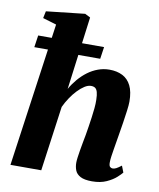

<svg xmlns="http://www.w3.org/2000/svg" viewBox="-90 -888 803 970"><g transform="rotate(10 311.0 -403.0)"><path d="M448 10.5Q409 10.5 388.5 -0.5Q368 -11.5 361 -29.5Q354 -47.5 354 -68.5Q354 -79.5 356.2 -96Q358.5 -112.5 361.8 -132.8Q365 -153 369.2 -174.5Q373.5 -196 377 -216Q380.5 -237 384.2 -260.5Q388 -284 391.2 -308.2Q394.5 -332.5 396.8 -355.5Q399 -378.5 398.5 -398Q398 -424 394 -438Q390 -452 382 -457.8Q374 -463.5 360.5 -463.5Q345 -463.5 327.8 -452.5Q310.5 -441.5 293 -423.2Q275.5 -405 259.8 -381.5Q244 -358 232.5 -333L186.5 0H28.5L132.5 -738L62.5 -759L70 -795L268 -817L295.5 -803L246.5 -428Q262 -455.5 282.5 -479.5Q303 -503.5 327.5 -521.8Q352 -540 380 -550.2Q408 -560.5 438.5 -560.5Q476.5 -560.5 505 -546.2Q533.5 -532 549.2 -500.8Q565 -469.5 565 -418.5Q565 -402 561 -371.5Q557 -341 551.8 -307.5Q546.5 -274 542 -247Q539 -228.5 535.5 -208Q532 -187.5 528.8 -167.8Q525.5 -148 523 -130.2Q520.5 -112.5 520.5 -99.5Q520.5 -81.5 526.8 -76.5Q533 -71.5 539.5 -71.5Q548 -71.5 557.5 -76.2Q567 -81 584 -94L597 -60.5Q591 -52.5 572.2 -35.2Q553.5 -18 522.5 -3.8Q491.5 10.5 448 10.5ZM53 -668H391L382 -606.5H44Z"/></g></svg>

Font: Merriweather 36pt Black
Style: Italic
Weight: 900
Italic angle: -7.8°
Version: Version 2.101